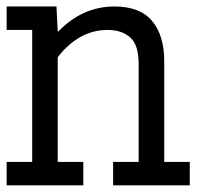

<svg xmlns="http://www.w3.org/2000/svg" viewBox="-20 -558 655 578"><path d="M0 -70.5H76.9V-467.9H0V-538.5H150L153.8 -462.8H155.1Q228.2 -538.5 324.4 -538.5Q401.3 -538.5 437.8 -494.9Q474.4 -451.3 474.4 -374.4V-70.5H551.3V0H320.5V-70.5H397.4V-365.4Q397.4 -423.1 371.8 -445.5Q346.2 -467.9 303.8 -467.9Q217.9 -467.9 153.8 -385.9V-70.5H230.8V0H0Z"/></svg>

Font: Slabo 13px
Style: Regular
Weight: 400
Designer: John Hudson
Foundry: Tiro Typeworks Ltd.
Version: Version 1.02 Build 005a